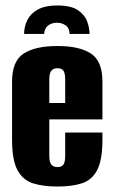

<svg xmlns="http://www.w3.org/2000/svg" viewBox="-20 -673 414 701"><path d="M189 -653Q240 -653 265 -635.5Q290 -618 298.5 -594Q307 -570 307 -549H234Q234 -570 220 -580Q206 -590 188 -590Q170 -590 156.5 -580.5Q143 -571 141 -549H68Q68 -577 80.5 -601Q93 -625 119.5 -639Q146 -653 189 -653ZM190 8Q138 8 101 -3.5Q64 -15 44 -51.5Q24 -88 24 -163V-375Q24 -450 66.5 -477.5Q109 -505 190 -505Q270 -505 312 -477.5Q354 -450 354 -375V-237H160V-105Q160 -81 167.5 -72Q175 -63 190 -63Q205 -63 211.5 -72Q218 -81 218 -105V-189H354V-164Q354 -88 334.5 -51.5Q315 -15 278.5 -3.5Q242 8 190 8ZM160 -297H218V-383Q218 -406 211.5 -415Q205 -424 190 -424Q175 -424 167.5 -415Q160 -406 160 -383Z"/></svg>

Font: Alumni Sans Thin ExtraBold
Style: Regular
Weight: 800
Version: Version 1.018